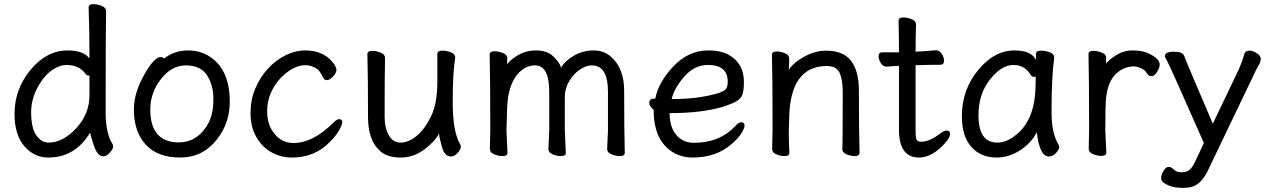

<svg xmlns="http://www.w3.org/2000/svg" viewBox="-20 -735 6109 925"><path d="M214 -48Q283 -48 347 -117Q411 -186 411 -276V-367L412 -369Q412 -371 408 -371Q399 -371 393 -378Q362 -422 300 -422Q271 -422 239 -402.5Q207 -383 183 -349Q130 -274 130 -196Q130 -118 155 -83Q180 -48 214 -48ZM213 24Q144 24 97 -31Q50 -86 50 -186Q50 -306 127.5 -399Q205 -492 305 -492Q384 -492 411 -453Q411 -593 407 -699Q407 -715 431 -715Q450 -715 470.5 -706.5Q491 -698 491 -681Q489 -592 489 -185Q489 -143 498 -102.5Q507 -62 522 -42Q525 -36 525 -28Q525 -18 509.5 0Q494 18 477 18Q449 18 431.5 -36Q414 -90 414 -96Q342 24 213 24Z M842 -49Q889 -49 926 -74.5Q963 -100 985.5 -144.5Q1008 -189 1008 -258Q1008 -326 977 -373Q946 -420 876 -420Q806 -420 755 -353.5Q704 -287 704 -208Q704 -49 842 -49ZM848 24Q739 24 682 -38.5Q625 -101 625 -207Q625 -289 676 -377Q696 -414 717 -437Q738 -460 752 -460Q765 -460 770 -453Q822 -492 884 -492Q946 -492 991 -462Q1087 -399 1087 -245Q1087 -141 1024 -62Q956 24 848 24Z M1387 24Q1333 24 1287.5 -1.5Q1242 -27 1214.5 -75.5Q1187 -124 1187 -190Q1187 -255 1210 -309Q1233 -363 1270.5 -404Q1308 -445 1355.5 -468.5Q1403 -492 1448 -492Q1492 -492 1521 -480Q1550 -468 1567.5 -451.5Q1585 -435 1593 -420.5Q1601 -406 1601 -401Q1601 -383 1584 -366Q1567 -349 1556 -349Q1544 -349 1539 -357Q1520 -395 1509 -402Q1481 -421 1452 -421Q1391 -421 1329 -356Q1267 -286 1267 -199Q1267 -149 1286 -115Q1324 -46 1394 -46Q1488 -46 1586 -144Q1603 -161 1614 -161Q1629 -161 1629 -146Q1629 -135 1614.5 -108.5Q1600 -82 1570 -52Q1497 24 1387 24Z M1815 -4Q1753 -55 1753 -171Q1753 -368 1750 -474Q1750 -490 1774 -490Q1793 -490 1814 -481.5Q1835 -473 1835 -456Q1833 -368 1833 -175Q1833 -119 1853 -83.5Q1873 -48 1910 -48Q1948 -48 1987 -80Q2026 -112 2056.5 -174Q2087 -236 2087 -342V-475Q2087 -491 2112 -491Q2132 -491 2152.5 -483Q2173 -475 2173 -458Q2161 -385 2161 -241Q2161 -99 2198 -38Q2200 -34 2200 -26Q2200 -16 2185 1.5Q2170 19 2152 19Q2122 19 2109 -27.5Q2096 -74 2095 -92Q2077 -55 2025 -15.5Q1973 24 1911 24Q1849 24 1815 -4Z M2966 17Q2947 17 2926 8.5Q2905 0 2905 -17L2909 -105V-293Q2909 -420 2831 -420Q2803 -420 2772.5 -399Q2742 -378 2721.5 -343Q2701 -308 2701 -268V-105L2706 1Q2706 17 2682 17Q2663 17 2642.5 8.5Q2622 0 2622 -17L2626 -105V-293Q2626 -420 2558 -420Q2509 -420 2472 -376Q2426 -320 2423 -210L2420 -105L2425 1Q2425 17 2401 17Q2382 17 2361 8.5Q2340 0 2340 -17L2342 -105Q2342 -356 2339 -472Q2339 -488 2363 -488Q2382 -488 2403 -479.5Q2424 -471 2424 -455L2423 -424Q2432 -442 2472 -467Q2512 -492 2564 -492Q2616 -492 2646.5 -462.5Q2677 -433 2683 -409Q2703 -443 2746 -467.5Q2789 -492 2839 -492Q2888 -492 2922 -463Q2987 -408 2987 -297Q2987 -105 2990 1Q2990 17 2966 17Z M3228 -258Q3339 -258 3433 -284Q3467 -294 3476.5 -305.5Q3486 -317 3486 -341Q3486 -422 3391 -422Q3325 -422 3276.5 -366Q3228 -310 3216 -258ZM3317 24Q3264 24 3221 -2Q3129 -59 3129 -206Q3108 -222 3108 -241Q3108 -260 3133 -260H3137Q3151 -337 3223.5 -414.5Q3296 -492 3392 -492Q3456 -492 3494 -469Q3564 -428 3564 -340Q3564 -305 3558 -283.5Q3552 -262 3531 -249Q3510 -236 3464 -221Q3363 -190 3206 -190Q3206 -123 3238 -85Q3270 -47 3324 -47Q3447 -47 3524 -129Q3538 -146 3551 -146Q3567 -146 3567 -130Q3567 -117 3552 -93Q3537 -69 3506 -42Q3431 24 3317 24Z M4098 17Q4079 17 4058.5 8.5Q4038 0 4038 -17Q4040 -34 4040 -293Q4040 -351 4025 -384Q4010 -417 3964 -417Q3785 -417 3782 -162L3780 -97Q3780 -59 3783 1Q3783 17 3760 17Q3741 17 3720.5 8.5Q3700 0 3700 -17L3702 -115Q3702 -364 3699 -471Q3699 -487 3723 -487Q3741 -487 3761.5 -478.5Q3782 -470 3782 -453V-439Q3780 -411 3780 -398Q3802 -433 3854.5 -462Q3907 -491 3960 -491Q4056 -491 4091 -425Q4118 -378 4118 -297Q4118 -105 4121 1Q4121 17 4098 17Z M4408 24Q4311 24 4311 -110V-418L4251 -414Q4234 -414 4223.5 -431Q4213 -448 4213 -464Q4213 -483 4230 -483H4311Q4311 -556 4309 -635Q4309 -651 4333 -651Q4352 -651 4372.5 -642.5Q4393 -634 4393 -617Q4391 -552 4391 -486Q4437 -488 4489 -493Q4506 -493 4517 -476Q4528 -459 4528 -443Q4528 -423 4511 -423Q4463 -423 4391 -421V-108Q4391 -70 4396.5 -61Q4402 -52 4418 -52Q4458 -52 4510 -92Q4529 -106 4541 -106Q4557 -106 4557 -90Q4557 -66 4510 -22Q4458 24 4408 24Z M4784 -48Q4826 -48 4867 -79Q4969 -153 4969 -330L4970 -365H4961Q4952 -365 4947 -372Q4918 -422 4862 -422Q4805 -422 4749.5 -352Q4694 -282 4694 -180Q4694 -48 4784 -48ZM4781 24Q4705 24 4659.5 -27.5Q4614 -79 4614 -175Q4614 -302 4692 -397Q4770 -492 4867 -492Q4949 -492 4971 -446V-475Q4971 -491 4996 -491Q5016 -491 5037.5 -483Q5059 -475 5059 -458Q5046 -368 5046 -195Q5046 -92 5080 -38Q5083 -32 5083 -25Q5083 -16 5068 1.5Q5053 19 5034 19Q4988 19 4975 -98Q4947 -44 4893 -10Q4839 24 4781 24Z M5286 16Q5267 16 5246 7.5Q5225 -1 5225 -18L5227 -106Q5227 -367 5224 -474Q5224 -490 5248 -490Q5267 -490 5288 -481.5Q5309 -473 5309 -458Q5309 -436 5308 -428Q5319 -444 5354 -467Q5392 -492 5435 -492Q5477 -492 5504 -481.5Q5531 -471 5549 -456Q5567 -441 5567 -424Q5567 -408 5554 -388Q5541 -368 5528 -368Q5514 -368 5506 -381Q5497 -398 5477 -406.5Q5457 -415 5443 -415Q5403 -415 5369 -390Q5319 -354 5309 -265Q5305 -230 5305 -106L5310 0Q5310 16 5286 16Z M5685 170H5675Q5616 170 5581 141Q5574 134 5574 121Q5574 108 5585.5 88.5Q5597 69 5610 69Q5623 69 5635.5 82Q5648 95 5672 95Q5696 95 5710 84Q5724 73 5738 43L5780 -46Q5617 -416 5603 -441Q5592 -460 5592 -464Q5592 -486 5636 -486Q5677 -486 5685 -466Q5696 -435 5823 -139L5941 -386Q5960 -424 5976 -478Q5981 -491 6000 -491Q6016 -491 6035 -478.5Q6054 -466 6054 -452Q6054 -440 6048 -428.5Q6042 -417 6031 -397Q6017 -369 5800 85Q5780 128 5753 149Q5726 170 5685 170Z"/></svg>

Font: linja waso lili
Style: Bold
Weight: 400
Designer: Fontworks Inc.
Version: Version 1.000;August 6, 2022;FontCreator 14.0.0.2814 64-bit